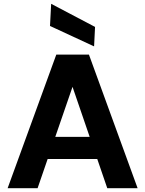

<svg xmlns="http://www.w3.org/2000/svg" viewBox="-20 -986 761 1006"><path d="M20 0 275 -700H446L701 0H542L360 -531L177 0ZM131 -153 170 -269H538L576 -153ZM473 -743 242 -850 248 -966 478 -845Z"/></svg>

Font: DM Sans 20pt Black
Style: Regular
Weight: 900
Version: Version 4.004;gftools[0.9.30]